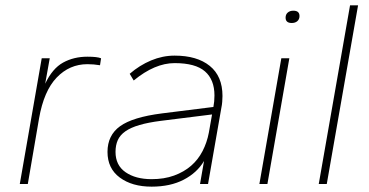

<svg xmlns="http://www.w3.org/2000/svg" viewBox="-20 -688 1380 718"><path d="M54 0 136 -470H166L149 -375Q176 -432 216 -454Q256 -476 307 -476Q344 -476 358 -470L354 -444Q342 -446 330.5 -447Q319 -448 307 -448Q240 -448 192 -398Q144 -348 126 -245L84 0Z M547 10Q474 10 428 -24Q382 -58 382 -120Q382 -182 429 -216Q476 -250 586 -264L778 -288Q782 -308 782 -331Q782 -390 746.5 -421Q711 -452 633 -452Q559 -452 480 -387L465 -412Q502 -444 545 -462Q588 -480 633 -480Q717 -480 764.5 -441.5Q812 -403 812 -329Q812 -319 811 -307Q810 -295 808 -286L758 0H728L743 -86Q717 -42 667 -16Q617 10 547 10ZM547 -18Q594 -18 631 -31.5Q668 -45 694.5 -68Q721 -91 737.5 -123Q754 -155 761 -192L773 -260L581 -236Q534 -230 501.5 -220.5Q469 -211 449 -197Q429 -183 420.5 -164Q412 -145 412 -120Q412 -70 449.5 -44Q487 -18 547 -18Z M950 0 1032 -470H1062L980 0ZM1071 -602Q1048 -602 1048 -622Q1048 -634 1056 -641Q1064 -648 1077 -648Q1100 -648 1100 -628Q1100 -616 1092 -609Q1084 -602 1071 -602Z M1172 0 1289 -668H1319L1202 0Z"/></svg>

Font: Celebes Thin
Style: Italic
Weight: 250
Italic angle: -10°
Designer: Anugrah Pasau
Foundry: Lafontype
Version: Version 1.000; ttfautohint (v1.8.4)